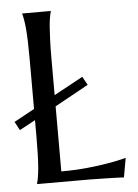

<svg xmlns="http://www.w3.org/2000/svg" viewBox="-51 -740 563 785"><g transform="rotate(-5 230.0 -348.0)"><path d="M0 -261.2 84 -307.1V-508.8Q84 -550.3 83 -581.3Q82 -612.3 80.1 -635Q78.1 -657.7 75.4 -672.9Q72.8 -688 69.8 -698.2V-700.2H187V-698.2Q184.1 -688 181.4 -672.9Q178.7 -657.7 177 -635Q175.3 -612.3 174.1 -581.3Q172.9 -550.3 172.9 -508.8V-356L292 -420.9L311 -386.2L172.9 -310.1V-43Q230.5 -43 278.8 -47.9Q327.1 -52.7 363.3 -59.1Q405.3 -65.9 439.9 -75.2L425.8 3.9Q419.9 3.4 408.2 2.9Q396.5 2.4 382.1 2Q367.7 1.5 351.8 1.2Q335.9 1 321.8 0.7Q307.6 0.5 296.6 0.2Q285.6 0 280.8 0H69.8V-2Q72.8 -12.2 75.4 -27.3Q78.1 -42.5 80.1 -64.9Q82 -87.4 83 -118.4Q84 -149.4 84 -190.9V-261.2L19 -226.1Z"/></g></svg>

Font: Marcellus SC
Style: Regular
Weight: 400
Designer: Astigmatic (AOETI)
Foundry: Astigmatic (AOETI)
Version: Version 1.001